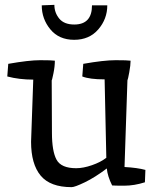

<svg xmlns="http://www.w3.org/2000/svg" viewBox="-20 -759 635 791"><path d="M422 -737Q422 -681 385 -638Q348 -595 285.5 -595Q223 -595 187.5 -638Q152 -681 152 -737L204 -739Q204 -707 224 -682.5Q244 -658 286 -658Q359 -658 359 -737ZM294 -66Q323 -66 359 -78.5Q395 -91 418 -109Q414 -322 411 -432Q349 -432 319 -444L323 -496Q408 -511 456.5 -511Q505 -511 518 -509Q518 -491 512.5 -461Q507 -431 505 -428L493 -71Q546 -68 579 -59L577 -8Q533 6 492 6Q451 6 442 5Q423 -33 420 -65Q371 -28 329.5 -8Q288 12 275 12Q187 12 147.5 -35.5Q108 -83 108 -175Q108 -176 117 -431Q59 -431 10 -444L14 -496Q99 -511 146 -511Q193 -511 206 -509Q206 -485 200 -456Q194 -427 193 -428L194 -212Q194 -136 213 -101Q232 -66 294 -66Z"/></svg>

Font: Inika
Style: Regular
Weight: 400
Designer: Constanza Artigas Preller
Foundry: Constanza Artigas Preller
Version: Version 1.001